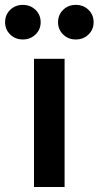

<svg xmlns="http://www.w3.org/2000/svg" viewBox="-82 -752 396 772"><path d="M54.7 0V-515.6H177.7V0ZM222.7 -593.3Q192.4 -593.3 171.9 -613.3Q151.4 -633.3 151.4 -662.6Q151.4 -692.4 171.9 -712.4Q192.4 -732.4 222.7 -732.4Q253.4 -732.4 273.9 -712.4Q294.4 -692.4 294.4 -662.6Q294.4 -633.3 273.9 -613.3Q253.4 -593.3 222.7 -593.3ZM9.8 -593.3Q-20.5 -593.3 -41 -613.3Q-61.5 -633.3 -61.5 -662.6Q-61.5 -692.4 -41 -712.4Q-20.5 -732.4 9.8 -732.4Q40 -732.4 60.8 -712.4Q81.5 -692.4 81.5 -662.6Q81.5 -633.3 60.8 -613.3Q40 -593.3 9.8 -593.3Z"/></svg>

Font: Inter Display SemiBold
Style: Regular
Weight: 600
Designer: Rasmus Andersson
Foundry: rsms
Version: Version 4.001;git-9221beed3